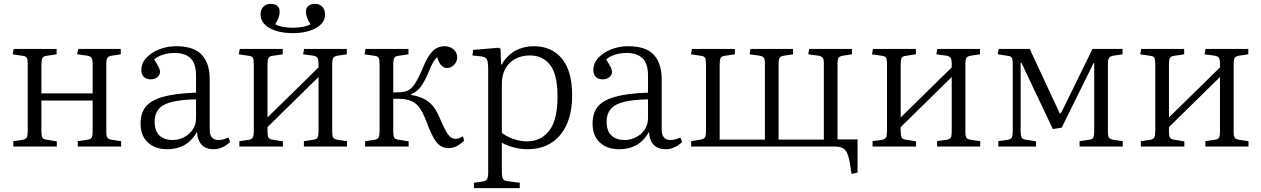

<svg xmlns="http://www.w3.org/2000/svg" viewBox="-20 -761 6548 997"><path d="M49 0V-28L98 -35Q114 -38 119 -47.5Q124 -57 124 -83V-426Q124 -451 119.5 -460Q115 -469 99 -471L46 -479L51 -507H274V-479L221 -471Q205 -469 200 -459.5Q195 -450 195 -426V-276H461V-429Q461 -452 455.5 -460.5Q450 -469 433 -472L381 -479L386 -507H607V-479L561 -472Q543 -469 537.5 -460.5Q532 -452 532 -428V-77Q532 -54 537.5 -46Q543 -38 561 -35L609 -28V0H384V-28L432 -35Q450 -37 455.5 -46Q461 -55 461 -79V-239H195V-79Q195 -56 200 -47Q205 -38 220 -36L275 -27V0Z M850 14Q786 14 748 -21Q710 -56 710 -119Q710 -173 736.5 -206.5Q763 -240 826 -258Q889 -276 998 -280V-368Q998 -431 969.5 -458.5Q941 -486 886 -486Q854 -486 825 -476.5Q796 -467 781 -452Q798 -425 804.5 -411.5Q811 -398 811 -389Q811 -372 797.5 -360.5Q784 -349 762 -349Q740 -349 727 -361.5Q714 -374 714 -397Q714 -433 740 -461Q766 -489 807.5 -505Q849 -521 894 -521Q987 -521 1028 -476.5Q1069 -432 1069 -349V-88Q1069 -34 1115 -34Q1138 -34 1166 -47L1175 -24Q1157 -6 1134.5 4Q1112 14 1089 14Q1051 14 1028.5 -8Q1006 -30 1003 -76Q976 -29 937.5 -7.5Q899 14 850 14ZM876 -34Q908 -34 936 -48.5Q964 -63 981 -88.5Q998 -114 998 -149V-245Q882 -243 832.5 -217Q783 -191 783 -129Q783 -81 808 -57.5Q833 -34 876 -34Z M1223 0V-28L1272 -35Q1288 -38 1293 -47.5Q1298 -57 1298 -83V-426Q1298 -451 1293.5 -460Q1289 -469 1273 -471L1220 -479L1225 -507H1448V-479L1395 -471Q1379 -469 1374 -459.5Q1369 -450 1369 -426V-151L1634 -411V-429Q1634 -452 1628.5 -460.5Q1623 -469 1606 -472L1554 -479L1559 -507H1781V-479L1734 -472Q1716 -469 1710.5 -460.5Q1705 -452 1705 -428V-77Q1705 -54 1710.5 -46Q1716 -38 1734 -35L1782 -28V0H1558V-28L1605 -35Q1623 -37 1628.5 -46Q1634 -55 1634 -79V-361L1369 -101V-79Q1369 -56 1374 -47Q1379 -38 1394 -36L1449 -27V0ZM1500 -589Q1426 -589 1379.5 -615.5Q1333 -642 1333 -686Q1333 -711 1347.5 -726Q1362 -741 1386 -741Q1408 -741 1420 -730.5Q1432 -720 1432 -702Q1432 -683 1426 -667.5Q1420 -652 1409 -635Q1425 -626 1449.5 -621.5Q1474 -617 1500 -617Q1526 -617 1551.5 -621.5Q1577 -626 1592 -635Q1581 -653 1575 -668Q1569 -683 1569 -702Q1569 -720 1581.5 -730.5Q1594 -741 1616 -741Q1640 -741 1654 -725.5Q1668 -710 1668 -686Q1668 -642 1621 -615.5Q1574 -589 1500 -589Z M2311 8Q2286 8 2268 -3Q2250 -14 2233.5 -42Q2217 -70 2197 -123Q2174 -185 2150 -212Q2126 -239 2081 -246Q2067 -248 2051.5 -248Q2036 -248 2022 -248V-79Q2022 -56 2027 -47Q2032 -38 2047 -36L2102 -27V0H1876V-28L1925 -35Q1941 -38 1946 -47.5Q1951 -57 1951 -83V-426Q1951 -451 1946.5 -460Q1942 -469 1926 -471L1873 -479L1878 -507H2101V-479L2048 -471Q2032 -469 2027 -459.5Q2022 -450 2022 -426V-281Q2045 -281 2059.5 -282Q2074 -283 2088 -287Q2114 -295 2133.5 -324.5Q2153 -354 2178 -414Q2199 -466 2225 -493.5Q2251 -521 2289 -521Q2316 -521 2335 -505Q2354 -489 2354 -463Q2354 -441 2338 -424.5Q2322 -408 2302 -408Q2285 -408 2272 -421Q2259 -434 2250 -465Q2239 -454 2229 -437.5Q2219 -421 2204 -383Q2184 -336 2165 -310.5Q2146 -285 2114 -271V-268Q2169 -260 2204.5 -233Q2240 -206 2264 -147Q2290 -86 2306.5 -63Q2323 -40 2346 -40Q2356 -40 2364 -43.5Q2372 -47 2384 -53L2390 -31Q2372 -13 2352.5 -2.5Q2333 8 2311 8Z M2441 216V188L2488 181Q2503 179 2509 169.5Q2515 160 2515 134V-399Q2515 -437 2509 -451Q2503 -465 2480 -468L2433 -473L2437 -502L2569 -513L2579 -508L2582 -425H2584Q2615 -476 2657.5 -498.5Q2700 -521 2752 -521Q2845 -521 2898 -456.5Q2951 -392 2951 -266Q2951 -134 2889 -60Q2827 14 2719 14Q2684 14 2648 4.5Q2612 -5 2586 -20V134Q2586 158 2592 168Q2598 178 2617 180L2679 188V216ZM2717 -27Q2788 -27 2831.5 -82Q2875 -137 2875 -259Q2875 -375 2836.5 -424Q2798 -473 2732 -473Q2667 -473 2626.5 -433.5Q2586 -394 2586 -325V-71Q2610 -52 2645.5 -39.5Q2681 -27 2717 -27Z M3197 14Q3133 14 3095 -21Q3057 -56 3057 -119Q3057 -173 3083.5 -206.5Q3110 -240 3173 -258Q3236 -276 3345 -280V-368Q3345 -431 3316.5 -458.5Q3288 -486 3233 -486Q3201 -486 3172 -476.5Q3143 -467 3128 -452Q3145 -425 3151.5 -411.5Q3158 -398 3158 -389Q3158 -372 3144.5 -360.5Q3131 -349 3109 -349Q3087 -349 3074 -361.5Q3061 -374 3061 -397Q3061 -433 3087 -461Q3113 -489 3154.5 -505Q3196 -521 3241 -521Q3334 -521 3375 -476.5Q3416 -432 3416 -349V-88Q3416 -34 3462 -34Q3485 -34 3513 -47L3522 -24Q3504 -6 3481.5 4Q3459 14 3436 14Q3398 14 3375.5 -8Q3353 -30 3350 -76Q3323 -29 3284.5 -7.5Q3246 14 3197 14ZM3223 -34Q3255 -34 3283 -48.5Q3311 -63 3328 -88.5Q3345 -114 3345 -149V-245Q3229 -243 3179.5 -217Q3130 -191 3130 -129Q3130 -81 3155 -57.5Q3180 -34 3223 -34Z M4402 142 4393 86Q4385 36 4369 18Q4353 0 4318 0H3569V-28L3619 -36Q3635 -39 3640.5 -47.5Q3646 -56 3646 -80V-426Q3646 -451 3641.5 -460Q3637 -469 3621 -471L3568 -479L3573 -507H3796V-479L3742 -471Q3727 -469 3722 -459.5Q3717 -450 3717 -426V-36H3952V-429Q3952 -452 3946.5 -460.5Q3941 -469 3923 -472L3872 -479L3877 -507H4098V-479L4052 -472Q4034 -469 4028.5 -460.5Q4023 -452 4023 -428V-36H4258V-429Q4258 -452 4252.5 -460.5Q4247 -469 4229 -472L4177 -479L4182 -507H4404V-479L4358 -472Q4340 -469 4334.5 -460.5Q4329 -452 4329 -428V-37H4433V135Z M4511 0V-28L4560 -35Q4576 -38 4581 -47.5Q4586 -57 4586 -83V-426Q4586 -451 4581.5 -460Q4577 -469 4561 -471L4508 -479L4513 -507H4736V-479L4683 -471Q4667 -469 4662 -459.5Q4657 -450 4657 -426V-151L4922 -411V-429Q4922 -452 4916.5 -460.5Q4911 -469 4894 -472L4842 -479L4847 -507H5069V-479L5022 -472Q5004 -469 4998.5 -460.5Q4993 -452 4993 -428V-77Q4993 -54 4998.5 -46Q5004 -38 5022 -35L5070 -28V0H4846V-28L4893 -35Q4911 -37 4916.5 -46Q4922 -55 4922 -79V-361L4657 -101V-79Q4657 -56 4662 -47Q4667 -38 4682 -36L4737 -27V0Z M5164 0V-28L5213 -35Q5229 -38 5234 -47.5Q5239 -57 5239 -83V-426Q5239 -451 5234.5 -460Q5230 -469 5214 -471L5161 -479L5166 -507H5327L5484 -170L5493 -180L5653 -507H5809V-479L5763 -472Q5745 -469 5739 -460.5Q5733 -452 5733 -428V-77Q5733 -55 5738.5 -46.5Q5744 -38 5762 -35L5810 -28V0H5586V-28L5634 -35Q5652 -37 5657 -46Q5662 -55 5662 -79V-434H5659L5493 -98L5447 -91L5284 -435H5280V-79Q5280 -56 5285 -47Q5290 -38 5305 -36L5360 -27V0Z M5904 0V-28L5953 -35Q5969 -38 5974 -47.5Q5979 -57 5979 -83V-426Q5979 -451 5974.5 -460Q5970 -469 5954 -471L5901 -479L5906 -507H6129V-479L6076 -471Q6060 -469 6055 -459.5Q6050 -450 6050 -426V-151L6315 -411V-429Q6315 -452 6309.5 -460.5Q6304 -469 6287 -472L6235 -479L6240 -507H6462V-479L6415 -472Q6397 -469 6391.5 -460.5Q6386 -452 6386 -428V-77Q6386 -54 6391.5 -46Q6397 -38 6415 -35L6463 -28V0H6239V-28L6286 -35Q6304 -37 6309.5 -46Q6315 -55 6315 -79V-361L6050 -101V-79Q6050 -56 6055 -47Q6060 -38 6075 -36L6130 -27V0Z"/></svg>

Font: Literata 36pt Light
Style: Regular
Weight: 300
Designer: Latin by Veronika Burian and Jose Scaglione. Greek by Irene Vlachou. Cyrillic by Vera Evstafieva.
Foundry: TypeTogether
Version: Version 3.002